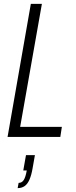

<svg xmlns="http://www.w3.org/2000/svg" viewBox="-20 -706 390 990"><path d="M19 0 139 -686H196L84 -52H299L291 0ZM71 264 76 237Q93 237 102.5 222Q112 207 118 173H100L114 94H160L148 162Q142 197 132 220Q122 243 107 253.5Q92 264 71 264Z"/></svg>

Font: Archivo ExtraCondensed ExtraLight
Style: Italic
Weight: 250
Width: 2
Italic angle: -10°
Designer: Hector Gatti
Foundry: Omnibus-Type
Version: Version 2.001